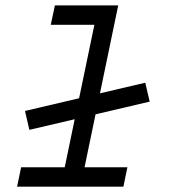

<svg xmlns="http://www.w3.org/2000/svg" viewBox="-20 -704 640 724"><path d="M527.8 -392.1 544.4 -320.8 340.3 -272.9 298.8 -73.2H460.4L445.3 0H44.4L59.6 -73.2H224.1L261.7 -254.4L90.8 -214.4L74.2 -285.6L278.3 -333.5L335.9 -610.4H171.4L187 -683.6H425.8L356.9 -352.1Z"/></svg>

Font: Anka/Coder
Style: Italic
Weight: 400
Italic angle: -12°
Monospace: yes
Version: Version 001.100